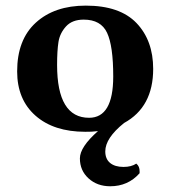

<svg xmlns="http://www.w3.org/2000/svg" viewBox="-20 -459 606 683"><path d="M476.6 157.2Q435.5 203.6 372.1 203.6Q325.7 203.6 294.9 175.5Q264.2 147.5 264.2 104.5Q264.2 64 328.6 7.3Q306.2 10.3 283.2 9.8Q171.4 9.8 106.2 -47.6Q41 -105 41 -205.1Q41 -317.9 107.4 -378.4Q173.8 -439 285.2 -439Q406.2 -439 465.6 -377Q524.9 -314.9 524.9 -213.9Q524.9 -78.1 421.4 -21.5Q354.5 32.2 354.5 79.6Q354.5 106.4 371.6 120.6Q388.7 134.8 419.4 134.8Q447.3 134.8 464.8 123Q477.1 132.8 476.6 150.9Q477.1 154.3 476.6 157.2ZM277.8 -389.2Q236.8 -389.2 214.8 -365Q192.9 -340.8 188 -309.8Q183.1 -278.8 183.1 -228Q183.1 -40 296.9 -40Q382.8 -40 382.8 -187Q382.8 -295.9 360.8 -342.5Q338.9 -389.2 277.8 -389.2Z"/></svg>

Font: Linux Biolinum O
Style: Bold
Weight: 700
Designer: Philipp H. Poll
Foundry: Philipp H. Poll
Version: Version 1.3.2